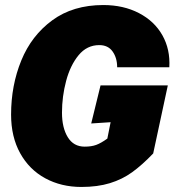

<svg xmlns="http://www.w3.org/2000/svg" viewBox="-20 -730 692 762"><path d="M24 -275Q24 -391 64.5 -490Q105 -589 187.5 -649.5Q270 -710 390 -710Q470 -710 531.5 -678Q593 -646 624.5 -590Q656 -534 652 -463H445Q445 -500 427 -525.5Q409 -551 374 -551Q325 -551 292 -511Q259 -471 242.5 -409Q226 -347 226 -283Q226 -223 249 -185.5Q272 -148 316 -148Q343 -148 362 -155Q381 -162 406 -180L419 -245L342 -240L379 -391H646L588 -121Q544 -75 504.5 -46.5Q465 -18 416 -3Q367 12 303 12Q223 12 159.5 -22.5Q96 -57 60 -122Q24 -187 24 -275Z"/></svg>

Font: Azeret Mono ExtraBold
Style: Italic
Weight: 800
Italic angle: -12°
Designer: Martin Vácha
Foundry: Displaay
Version: Version 1.000; Glyphs 3.0.3, build 3074